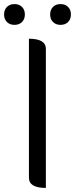

<svg xmlns="http://www.w3.org/2000/svg" viewBox="-40 -922 368 942"><path d="M185 0Q102 0 102 -50V-732Q185 -732 185 -682V0ZM68 -814Q54 -800 31 -800Q8 -800 -6 -814Q-20 -828 -20 -851Q-20 -874 -6 -888Q8 -902 31 -902Q54 -902 68 -888Q82 -874 82 -851Q82 -828 68 -814ZM294 -814Q280 -800 257 -800Q234 -800 220 -814Q206 -828 206 -851Q206 -874 220 -888Q234 -902 257 -902Q280 -902 294 -888Q308 -874 308 -851Q308 -828 294 -814Z"/></svg>

Font: Swei Half Moon CJK TC
Style: DemiLight
Weight: 350
Version: Version 2.125